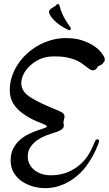

<svg xmlns="http://www.w3.org/2000/svg" viewBox="-20 -888 549 969"><path d="M312.5 -695.8Q360.8 -695.8 395.8 -683.8Q430.7 -671.9 454.1 -656Q477.5 -640.1 490.2 -624Q502.9 -607.9 506.3 -599.1Q508.3 -594.7 508.5 -591.6Q508.8 -588.4 508.8 -585.9Q508.8 -580.1 506.1 -577.6Q503.4 -575.2 499.5 -568.8Q496.6 -564 492.9 -562Q489.3 -560.1 485.1 -558.6Q481 -557.1 477.3 -554.9Q473.6 -552.7 471.2 -547.9Q463.4 -533.2 449.2 -533.2Q440.9 -533.2 433.1 -538.3Q425.3 -543.5 415.5 -551.3Q405.8 -559.1 392.8 -568.4Q379.9 -577.6 361.1 -585.4Q342.3 -593.3 316.4 -598.4Q290.5 -603.5 254.9 -603.5Q215.8 -603.5 186.3 -591.6Q156.7 -579.6 131.3 -556.2Q109.4 -535.6 98.4 -512.7Q87.4 -489.7 87.4 -468.3Q87.4 -443.4 103.5 -422.9Q115.2 -408.2 138.4 -394Q161.6 -379.9 188.2 -367.2Q214.8 -354.5 240.5 -344Q266.1 -333.5 282.2 -326.2Q296.4 -319.8 301 -313.5Q305.7 -307.1 305.7 -300.3Q305.7 -293 303 -284.9Q300.3 -276.9 300.3 -268.6Q300.3 -264.6 301.3 -261.2Q302.2 -257.8 302.2 -254.4Q302.2 -246.6 297.6 -241Q293 -235.4 285.4 -231Q277.8 -226.6 268.1 -223.1Q258.3 -219.7 248.5 -216.8Q234.4 -212.4 212.4 -204.1Q190.4 -195.8 169.9 -181.9Q149.4 -168 134.8 -147.5Q120.1 -127 120.1 -97.7Q120.1 -78.1 128.4 -61Q136.7 -43.9 152.1 -31Q167.5 -18.1 189 -10.7Q210.4 -3.4 236.3 -3.4Q295.4 -3.4 343.3 -29.3Q391.1 -55.2 421.9 -100.1Q428.7 -109.9 438.2 -128.2Q447.8 -146.5 458.5 -172.9Q460.9 -178.7 464.8 -181.9Q468.8 -185.1 472.7 -185.1Q475.6 -185.1 477.8 -182.9Q480 -180.7 480 -176.8Q480 -172.9 475.6 -160.4Q471.2 -147.9 463.4 -131.1Q455.6 -114.3 444.6 -94.7Q433.6 -75.2 420.9 -57.1Q403.3 -32.2 380.1 -10.5Q356.9 11.2 329.8 27.3Q302.7 43.5 272 52.5Q241.2 61.5 207.5 61.5Q177.2 61.5 146.5 53Q115.7 44.4 90.6 27.3Q65.4 10.3 49.6 -16.1Q33.7 -42.5 33.7 -78.1Q33.7 -113.8 47.4 -139.4Q61 -165 81.3 -182.6Q101.6 -200.2 125.2 -211.4Q148.9 -222.7 169.2 -229.7Q189.5 -236.8 203.1 -241.2Q216.8 -245.6 216.8 -250Q216.8 -253.4 209.7 -257.1Q202.6 -260.7 191.2 -265.4Q179.7 -270 165 -275.9Q150.4 -281.7 135.3 -290Q110.8 -303.2 91.3 -317.9Q71.8 -332.5 57.9 -349.9Q43.9 -367.2 36.6 -387.9Q29.3 -408.7 29.3 -434.1Q29.3 -467.8 39.8 -500.5Q50.3 -533.2 69.3 -562.3Q88.4 -591.3 114.5 -615.7Q140.6 -640.1 172.1 -658Q203.6 -675.8 239.3 -685.8Q274.9 -695.8 312.5 -695.8ZM335 -751Q336.9 -747.6 336.9 -743.7Q336.9 -740.2 335.2 -737.8Q333.5 -735.4 330.1 -735.4Q328.1 -735.4 325.2 -736.8Q301.8 -747.6 283.4 -760.5Q265.1 -773.4 252.7 -786.1Q240.2 -798.8 233.9 -809.8Q227.5 -820.8 227.5 -827.6Q227.5 -834.5 231.7 -838.9Q235.8 -843.3 251.5 -853.5Q253.9 -855.5 256.1 -856Q258.3 -856.4 260.7 -858.9Q263.7 -861.8 266.1 -864.7Q268.6 -867.7 271.5 -867.7Q278.3 -867.7 280.8 -857.9Q286.1 -836.4 294.4 -818.4Q302.7 -800.3 311 -786.4Q319.3 -772.5 325.9 -763.4Q332.5 -754.4 335 -751Z"/></svg>

Font: Engagement
Style: Regular
Weight: 400
Designer: Astigmatic (AOETI)
Foundry: Astigmatic (AOETI)
Version: Version 1.000